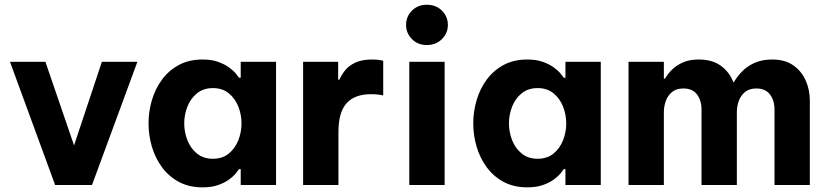

<svg xmlns="http://www.w3.org/2000/svg" viewBox="-20 -796 3562 826"><path d="M375.8 0H217.2L23 -530H175.4L319 -111H278.8L418.2 -530H571Z M851.8 -540Q890.4 -540 918.4 -529.9Q946.4 -519.8 965.1 -506.2Q983.8 -492.6 994.3 -479.9Q1004.8 -467.2 1008.4 -461.6H1015.6V-530H1167.6V0H1015.6V-68.4H1008.4Q1004.8 -62.8 994.3 -49.9Q983.8 -37 965.1 -23.4Q946.4 -9.8 918.4 0.1Q890.4 10 851.8 10Q793 10 749.5 -13.5Q706 -37 676.9 -76.5Q647.8 -116 633.4 -165Q619 -214 619 -265Q619 -316 633.4 -365Q647.8 -414 676.9 -453.5Q706 -493 749.5 -516.5Q793 -540 851.8 -540ZM896 -417Q855 -417 827.4 -394.5Q799.8 -372 786.2 -337.3Q772.6 -302.6 772.6 -265Q772.6 -227.8 786.2 -192.9Q799.8 -158 827.4 -135.5Q855 -113 896 -113Q937 -113 964.4 -135.5Q991.8 -158 1005.4 -192.9Q1019 -227.8 1019 -265Q1019 -302.6 1005.4 -337.3Q991.8 -372 964.4 -394.5Q937 -417 896 -417Z M1436 0H1284V-530H1434.8V-453.2H1440Q1449.2 -474.4 1465.4 -494.3Q1481.6 -514.2 1509.6 -527.1Q1537.6 -540 1581.2 -540Q1602.4 -540 1615.5 -537.3Q1628.6 -534.6 1628.6 -534.6V-385.4Q1628.6 -385.4 1614.3 -388.1Q1600 -390.8 1577 -390.8Q1541.8 -390.8 1515.4 -381.3Q1489 -371.8 1471.1 -351.9Q1453.2 -332 1444.6 -301.1Q1436 -270.2 1436 -227Z M1892.8 0H1740.8V-530H1892.8ZM1816.6 -602.2Q1777.6 -602.2 1752.3 -627.7Q1727 -653.2 1727 -688.4Q1727 -725.2 1752.3 -750.4Q1777.6 -775.6 1816.6 -775.6Q1855.2 -775.6 1881 -750.4Q1906.8 -725.2 1906.8 -688.4Q1906.8 -653.2 1881 -627.7Q1855.2 -602.2 1816.6 -602.2Z M2248.8 -540Q2287.4 -540 2315.4 -529.9Q2343.4 -519.8 2362.1 -506.2Q2380.8 -492.6 2391.3 -479.9Q2401.8 -467.2 2405.4 -461.6H2412.6V-530H2564.6V0H2412.6V-68.4H2405.4Q2401.8 -62.8 2391.3 -49.9Q2380.8 -37 2362.1 -23.4Q2343.4 -9.8 2315.4 0.1Q2287.4 10 2248.8 10Q2190 10 2146.5 -13.5Q2103 -37 2073.9 -76.5Q2044.8 -116 2030.4 -165Q2016 -214 2016 -265Q2016 -316 2030.4 -365Q2044.8 -414 2073.9 -453.5Q2103 -493 2146.5 -516.5Q2190 -540 2248.8 -540ZM2293 -417Q2252 -417 2224.4 -394.5Q2196.8 -372 2183.2 -337.3Q2169.6 -302.6 2169.6 -265Q2169.6 -227.8 2183.2 -192.9Q2196.8 -158 2224.4 -135.5Q2252 -113 2293 -113Q2334 -113 2361.4 -135.5Q2388.8 -158 2402.4 -192.9Q2416 -227.8 2416 -265Q2416 -302.6 2402.4 -337.3Q2388.8 -372 2361.4 -394.5Q2334 -417 2293 -417Z M2836 0H2684V-530H2836V-457.8H2841.2Q2852.2 -477.6 2871 -496.3Q2889.8 -515 2918.1 -527.5Q2946.4 -540 2985.4 -540Q3043.4 -540 3079.6 -514.2Q3115.8 -488.4 3132.9 -447.4Q3150 -406.4 3150 -361V0H2998V-324.8Q2998 -364 2978.6 -389.7Q2959.2 -415.4 2919.6 -415.4Q2889.8 -415.4 2871.3 -400.3Q2852.8 -385.2 2844.4 -361.8Q2836 -338.4 2836 -313.2ZM3150 0H2998L2998.4 -442.8H3137.4Q3150.6 -465.8 3172.2 -488.3Q3193.8 -510.8 3226 -525.4Q3258.2 -540 3301.8 -540Q3357.4 -540 3393 -514.8Q3428.6 -489.6 3446.3 -449.5Q3464 -409.4 3464 -363.4V0H3312V-324.8Q3312 -364 3292.4 -389.7Q3272.8 -415.4 3233.6 -415.4Q3203.8 -415.4 3185.3 -400.3Q3166.8 -385.2 3158.4 -362Q3150 -338.8 3150 -313.2Z"/></svg>

Font: Be Vietnam Pro Variable Thin
Style: Regular
Weight: 100
Designer: Lam Bao, Tony Le, Vietanh Nguyen
Foundry: Yellow Type Foundry
Version: Version 1.002